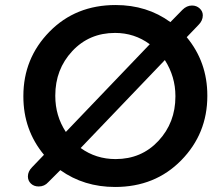

<svg xmlns="http://www.w3.org/2000/svg" viewBox="-20 -732 890 764"><path d="M438 12Q314 12 220 -55L172 -7Q157 10 134 10Q115 10 103 -1.5Q91 -13 91 -30Q91 -50 108 -67L155 -116Q73 -215 73 -348V-350Q73 -500 177 -606Q281 -712 440 -712Q565 -712 658 -644L706 -693Q723 -710 744 -710Q762 -710 774.5 -698.5Q787 -687 787 -671Q787 -650 770 -633L723 -584Q805 -485 805 -352V-350Q805 -200 701 -94Q597 12 438 12ZM200 -350Q200 -271 242 -207L576 -556Q515 -601 438 -601Q335 -601 267.5 -528.5Q200 -456 200 -352ZM440 -99Q543 -99 610.5 -171.5Q678 -244 678 -348V-350Q678 -427 636 -493L301 -143Q362 -99 440 -99Z"/></svg>

Font: Quicksand
Style: Bold
Weight: 700
Designer: Andrew Paglinawan
Foundry: Andrew Paglinawan
Version: 1.002